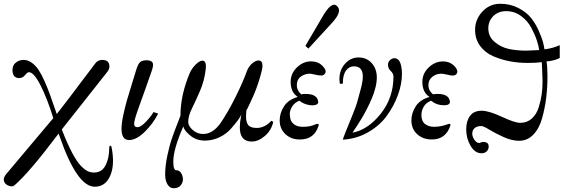

<svg xmlns="http://www.w3.org/2000/svg" viewBox="-48 -733 2982 1016"><path d="M542 44Q550 84 550 117Q550 177 525 216Q500 255 453 255Q360 255 268 -10Q264 -21 262 -26Q103 185 27 249Q23 253 14 253Q-1 253 -14.5 243Q-28 233 -28 217Q-28 204 -15 188L234 -108Q202 -212 166.5 -281.5Q131 -351 105 -351Q97 -351 84.5 -335.5Q72 -320 54 -320Q18 -320 18 -362Q18 -388 36 -402Q54 -416 77 -416Q99 -416 119.5 -401.5Q140 -387 155.5 -364Q171 -341 187.5 -304Q204 -267 216.5 -232Q229 -197 246 -148Q250 -136 252 -130Q252 -129 273 -156Q294 -183 324 -222.5Q354 -262 383.5 -301.5Q413 -341 434 -368L455 -396Q469 -416 493 -416Q531 -416 531 -381Q531 -367 520 -353L279 -48Q308 27 333.5 75Q359 123 380 144.5Q401 166 416.5 173Q432 180 450 180Q491 180 510.5 142Q530 104 530 50Q530 38 536 38Q540 38 542 44Z M789 -132Q763 -80 718.5 -36Q674 8 635 8Q595 8 595 -52Q595 -80 604.5 -124.5Q614 -169 623.5 -201.5Q633 -234 650.5 -290.5Q668 -347 673 -364Q682 -393 692.5 -403.5Q703 -414 727 -414Q762 -414 762 -390Q762 -381 757 -364Q742 -320 725 -272.5Q708 -225 698 -197.5Q688 -170 679 -144Q670 -118 666 -102.5Q662 -87 662 -77Q662 -60 679 -60Q698 -60 726.5 -91Q755 -122 764 -140Z M1398 -88Q1388 -43 1353.5 -13.5Q1319 16 1284 16Q1221 16 1221 -59Q1221 -73 1222.5 -86.5Q1224 -100 1226.5 -111Q1229 -122 1229 -126Q1222 -112 1211 -97Q1200 -82 1175.5 -53.5Q1151 -25 1114 -7Q1077 11 1036 11Q991 11 958.5 -16Q926 -43 922 -64Q869 57 869 122Q869 149 874 159Q879 169 885.5 168Q892 167 901.5 173Q911 179 917 197Q920 206 920 216Q920 233 908 248Q896 263 870 263Q851 263 838.5 243Q826 223 826 190Q826 145 837.5 90.5Q849 36 862 -1.5Q875 -39 890.5 -78Q906 -117 907 -121Q907 -230 956 -346Q966 -370 987 -391Q1008 -412 1023 -412Q1047 -412 1040 -362Q1033 -304 1010 -251Q987 -198 967.5 -158.5Q948 -119 948 -88Q948 -66 972 -45Q996 -24 1027 -24Q1080 -24 1122 -86Q1161 -144 1200.5 -224Q1240 -304 1258 -356Q1267 -380 1285.5 -396.5Q1304 -413 1320 -413Q1341 -413 1341 -385Q1341 -376 1338 -362Q1330 -328 1318.5 -293.5Q1307 -259 1296.5 -234.5Q1286 -210 1276.5 -190.5Q1267 -171 1262 -160L1256 -150Q1254 -130 1254 -114Q1254 -87 1265.5 -71.5Q1277 -56 1311 -56Q1353 -56 1388 -94Z M1584 -343Q1566 -341 1549 -331Q1532 -321 1526 -304Q1514 -262 1546 -234H1549Q1552 -235 1556.5 -235.5Q1561 -236 1568 -236Q1575 -236 1582 -235.5Q1589 -235 1596.5 -233.5Q1604 -232 1610.5 -229Q1617 -226 1622.5 -221.5Q1628 -217 1631.5 -210Q1635 -203 1636 -194Q1637 -182 1620.5 -177.5Q1604 -173 1579.5 -179Q1555 -185 1536 -200Q1512 -191 1498.5 -170Q1485 -149 1485.5 -129Q1486 -109 1492 -94Q1509 -63 1552 -62Q1593 -61 1624 -76Q1634 -79 1637 -76.5Q1640 -74 1638 -68Q1615 5 1540 5Q1494 6 1463 -22.5Q1432 -51 1432 -96Q1432 -135 1455 -170.5Q1478 -206 1528 -220Q1490 -244 1490 -300Q1490 -345 1524.5 -377.5Q1559 -410 1602 -408Q1637 -407 1658.5 -384.5Q1680 -362 1674 -348Q1668 -334 1653.5 -333.5Q1639 -333 1617.5 -338.5Q1596 -344 1584 -343ZM1733 -703Q1768 -676 1709 -612L1584 -476L1568 -490L1657 -642Q1705 -726 1733 -703Z M2076 -378Q2079 -360 2079 -342Q2079 -289 2058 -231Q2037 -173 1999.5 -121Q1962 -69 1900.5 -33.5Q1839 2 1766 6Q1766 2 1782 -37.5Q1798 -77 1818.5 -127.5Q1839 -178 1845 -203Q1846 -209 1854 -236.5Q1862 -264 1867 -287Q1872 -310 1872 -328Q1872 -382 1825 -382Q1799 -382 1782.5 -359Q1766 -336 1766 -290H1750Q1748 -306 1748 -313Q1748 -363 1778 -396Q1808 -429 1849 -429Q1892 -429 1919 -399Q1946 -369 1946 -323Q1946 -298 1938.5 -268.5Q1931 -239 1919.5 -212Q1908 -185 1894 -157.5Q1880 -130 1866.5 -107.5Q1853 -85 1841.5 -67.5Q1830 -50 1823.5 -40.5Q1817 -31 1818 -31Q1900 -47 1967 -131.5Q2034 -216 2034 -328Q2034 -344 2019.5 -357.5Q2005 -371 2005 -391Q2005 -404 2015.5 -414.5Q2026 -425 2039 -425Q2068 -425 2076 -378Z M2372 -354Q2372 -345 2365 -339Q2358 -333 2347 -333Q2339 -333 2318 -338Q2297 -343 2286 -343Q2260 -343 2239.5 -326.5Q2219 -310 2219 -282Q2219 -254 2243 -234Q2254 -236 2268 -236Q2329 -236 2333 -194Q2333 -176 2301 -176Q2263 -176 2233 -200Q2207 -190 2194.5 -169Q2182 -148 2182 -124Q2182 -92 2201 -77Q2220 -62 2249 -62Q2270 -62 2288 -66Q2306 -70 2316.5 -74Q2327 -78 2329 -78Q2338 -78 2335 -68Q2311 5 2237 5Q2190 5 2159.5 -23Q2129 -51 2129 -96Q2129 -135 2152 -170.5Q2175 -206 2225 -220Q2187 -244 2187 -300Q2187 -344 2220.5 -376Q2254 -408 2296 -408Q2329 -408 2350.5 -389Q2372 -370 2372 -354Z M2914 -426Q2884 -411 2844 -408Q2849 -380 2849 -329Q2849 -271 2842.5 -217Q2836 -163 2821 -108.5Q2806 -54 2774.5 -21Q2743 12 2699 12Q2661 12 2617.5 -7.5Q2574 -27 2542 -46.5Q2510 -66 2500 -66Q2476 -66 2463.5 -55Q2451 -44 2451 -26Q2451 -10 2462.5 7Q2474 24 2489 24Q2491 24 2496.5 21Q2502 18 2508 18Q2538 18 2538 42Q2538 58 2527.5 68Q2517 78 2500 78Q2465 78 2442 38.5Q2419 -1 2419 -49Q2419 -92 2439 -119.5Q2459 -147 2501 -147Q2539 -147 2607.5 -115Q2676 -83 2705 -83Q2741 -83 2766 -105.5Q2791 -128 2802.5 -164.5Q2814 -201 2818.5 -234Q2823 -267 2823 -301Q2823 -323 2821 -362Q2819 -401 2819 -404Q2790 -400 2745 -400Q2696 -400 2650.5 -408.5Q2605 -417 2562 -435.5Q2519 -454 2492.5 -490Q2466 -526 2466 -575Q2466 -630 2504.5 -671.5Q2543 -713 2599 -713Q2652 -713 2694.5 -691Q2737 -669 2761 -639.5Q2785 -610 2802 -572Q2819 -534 2825 -511.5Q2831 -489 2833 -472Q2877 -477 2914 -494ZM2805 -468Q2803 -488 2793 -518.5Q2783 -549 2763.5 -586Q2744 -623 2709 -648.5Q2674 -674 2631 -674Q2588 -674 2562 -647.5Q2536 -621 2536 -583Q2536 -539 2569.5 -511Q2603 -483 2644.5 -474Q2686 -465 2735 -465Q2739 -465 2805 -468Z"/></svg>

Font: GFS BodoniClassic
Style: Regular
Weight: 400
Designer: George D. Matthiopoulos
Foundry: George D. Matthiopoulos
Version: Macromedia Fontographer 4.1.5 140901